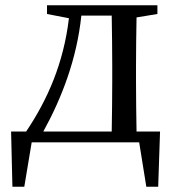

<svg xmlns="http://www.w3.org/2000/svg" viewBox="-20 -539 664 727"><path d="M144 -41C214 -168 271 -316 288 -480H403C404 -424 405 -344 405 -289V-230C405 -176 404 -97 403 -41ZM497 -41C496 -97 495 -176 495 -230V-289C495 -342 496 -418 497 -473L576 -486V-519H158V-486L241 -470C221 -301 161 -163 79 -41H22L27 168H72L100 0H507L534 168H579L586 -41Z"/></svg>

Font: Source Han Serif JP Medium
Style: Regular
Weight: 500
Designer: Ryoko NISHIZUKA 西塚涼子 (kana & ideographs); Frank Grießhammer (Latin, Greek & Cyrillic); Wenlong ZHANG 张文龙 (bopomofo); San
Foundry: Adobe Systems Incorporated
Version: Version 1.001;PS 1.001;hotconv 16.6.54;makeotf.lib2.5.65590